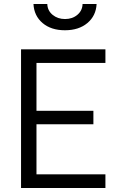

<svg xmlns="http://www.w3.org/2000/svg" viewBox="-20 -938 593 958"><path d="M85 0V-692H506V-624H162V-385H446V-318H162V-68H506V0ZM392 -918H462Q459 -859 416 -823Q373 -787 304 -787Q235 -787 192.5 -823Q150 -859 147 -918H216Q217 -885 242.5 -864Q268 -843 304.5 -843Q341 -843 366 -864Q391 -885 392 -918Z"/></svg>

Font: Titillium Web
Style: Regular
Weight: 400
Version: Version 1.001;PS 57.000;hotconv 1.0.70;makeotf.lib2.5.55311